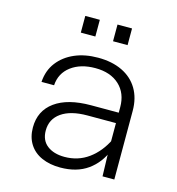

<svg xmlns="http://www.w3.org/2000/svg" viewBox="-111 -836 871 944"><g transform="rotate(15 325.0 -364.0)"><path d="M493 0 489 -142V-351Q489 -422 444 -463.5Q399 -505 322 -505Q247 -505 199 -469Q151 -433 147 -371H83Q87 -430 119 -471.5Q151 -513 203 -535.5Q255 -558 322 -558Q393 -558 445 -533Q497 -508 525 -461Q553 -414 553 -349V0ZM280 12Q227 12 186 -6Q145 -24 122.5 -59.5Q100 -95 100 -144Q100 -229 165 -276Q230 -323 348 -323H501V-270H344Q259 -270 212 -237Q165 -204 165 -146Q165 -96 198.5 -70Q232 -44 287 -44Q356 -44 409 -82.5Q462 -121 495 -189L502 -136Q475 -67 419.5 -27.5Q364 12 280 12ZM371 -655V-740H445V-655ZM207 -655V-740H281V-655Z"/></g></svg>

Font: Azeret Mono Thin ExtraLight
Style: Regular
Weight: 250
Version: Version 1.002